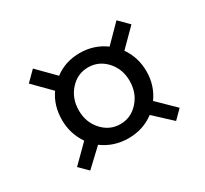

<svg xmlns="http://www.w3.org/2000/svg" viewBox="-99 -698 764 717"><g transform="rotate(-30 283.5 -339.5)"><path d="M181.2 -485.8Q227.1 -521 290 -521Q351.1 -521 398.9 -485.8L470.2 -558.1L511.2 -517.1L439 -444.8Q472.2 -397.9 472.2 -336.9Q472.2 -276.9 438 -229L511.2 -157.2L475.1 -121.1L400.9 -189.9Q353.5 -153.8 290 -153.8Q227.1 -153.8 178.2 -189.9L105 -121.1L68.8 -157.2L141.1 -229Q107.9 -277.8 107.9 -336.9Q107.9 -398.9 140.1 -444.8L68.8 -517.1L109.9 -558.1ZM399.9 -337.9Q399.9 -389.2 367.9 -424.1Q335.9 -459 290 -459Q244.1 -459 212.2 -423.6Q180.2 -388.2 180.2 -335.9Q180.2 -285.2 212.2 -250Q244.1 -214.8 290 -214.8Q335.9 -214.8 367.9 -250.5Q399.9 -286.1 399.9 -337.9Z"/></g></svg>

Font: Rawline Medium
Style: Italic
Weight: 500
Italic angle: -12°
Designer: Matt McInerney, Pablo Impallari, Rodrigo Fuenzalida
Foundry: Matt McInerney, Pablo Impallari, Rodrigo Fuenzalida
Version: Version 4.020;PS 004.020;hotconv 1.0.88;makeotf.lib2.5.64775